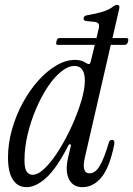

<svg xmlns="http://www.w3.org/2000/svg" viewBox="-20 -763 549 792"><path d="M90 9Q53 9 33 -22Q13 -53 13 -113Q13 -170 29 -227.5Q45 -285 73 -337Q101 -389 136.5 -429Q172 -469 211.5 -492.5Q251 -516 290 -516Q317 -516 337 -502Q351 -493 354 -508L371 -578H219Q209 -578 212 -588L214 -596Q216 -606 226 -606H378L386 -640Q391 -658 386.5 -665Q382 -672 368 -673L338 -676Q323 -677 325 -689Q327 -698 339 -700Q375 -706 403 -714.5Q431 -723 448 -737Q456 -743 463 -743Q475 -743 472 -728L444 -606H501Q511 -606 509 -596L507 -588Q504 -578 494 -578H437L330 -113Q315 -48 350 -48Q373 -48 391.5 -79Q410 -110 429 -175Q432 -186 442 -186Q449 -186 451 -180Q453 -174 451 -166Q432 -72 398.5 -31.5Q365 9 320 9Q281 9 264.5 -24Q248 -57 261 -114L272 -160Q274 -167 269.5 -168Q265 -169 262 -163Q214 -69 171 -30Q128 9 90 9ZM114 -42Q138 -42 167 -71Q196 -100 224.5 -146Q253 -192 277 -245Q301 -298 315.5 -347Q330 -396 330 -430Q330 -491 287 -491Q261 -491 232 -467.5Q203 -444 176.5 -404Q150 -364 128.5 -313.5Q107 -263 94 -208.5Q81 -154 81 -102Q81 -67 90.5 -54.5Q100 -42 114 -42Z"/></svg>

Font: Instrument Serif
Style: Italic
Weight: 400
Italic angle: -13°
Designer: Rodrigo Fuenzalida
Foundry: fragTYPE
Version: Version 1.000; ttfautohint (v1.8.4.7-5d5b);gftools[0.9.27]